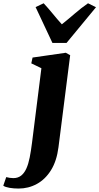

<svg xmlns="http://www.w3.org/2000/svg" viewBox="-142 -864 591 1141"><path d="M205.5 11Q195 93 161 147.5Q127 202 77 229.2Q27 256.5 -31.5 256.5Q-60.5 256.5 -85.5 252.2Q-110.5 248 -122.5 239.5L-105 188.5Q-97 191 -84.5 192.8Q-72 194.5 -63 194.5Q-35 194.5 -16.2 179.5Q2.5 164.5 14.8 137.2Q27 110 34.5 71.8Q42 33.5 48 -13.5L104 -458.5L44 -487.5L51.5 -522L249 -550.5L275 -536ZM169.5 -609 69.5 -822 117.5 -844.5Q144 -816 171 -783Q198 -750 225.5 -719.5Q265 -751 302.5 -783.5Q340 -816 381 -844.5L428.5 -821L253.5 -609Z"/></svg>

Font: Merriweather 60pt Black
Style: Italic
Weight: 900
Italic angle: -7.8°
Version: Version 2.101